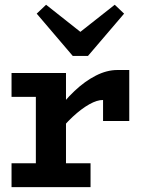

<svg xmlns="http://www.w3.org/2000/svg" viewBox="-20 -772 598 792"><path d="M208.5 -209.2V-304.8Q244.7 -356.5 287.4 -396.7Q330.1 -437 375.3 -460.1Q420.6 -483.2 463.9 -483.2H513.2V-273H405.1V-359.5Q380.9 -360 348.6 -341.9Q316.3 -323.8 280.2 -290.5Q244.2 -257.2 208.5 -209.2ZM27.6 0V-98.5H353.5V0ZM127.9 -30.7V-471H252.2V-30.7ZM27.6 -372.5V-471H244.5V-372.5ZM453.3 -752.4 491.9 -715.7 342.9 -541.3H280.1L131.4 -715.7L170.1 -752.4L311.5 -640.6Z"/></svg>

Font: BioRhyme ExtraBold
Style: Regular
Weight: 800
Designer: Aoife Mooney
Foundry: Aoife Mooney Type
Version: Version 1.600;gftools[0.9.33]